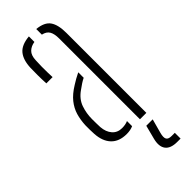

<svg xmlns="http://www.w3.org/2000/svg" viewBox="-261 -633 847 847"><g transform="rotate(-45 163.0 -209.0)"><path d="M39.5 -97Q39 -112 38.5 -123.8Q38 -135.5 38.5 -151Q40 -184 48.2 -212Q56.5 -240 76 -264.5Q95.5 -289 131.5 -311Q142 -318 155 -325.2Q168 -332.5 181.5 -339V-305Q171 -300 159.5 -292.5Q148 -285 134.5 -275Q101.5 -252 90 -218.8Q78.5 -185.5 78.5 -150Q78.5 -136 78.8 -122.5Q79 -109 79.5 -99Q82 -67 99 -47.5Q116 -28 144.5 -28Q166 -28 181.5 -35V-3Q164 5 140.5 5Q93.5 5 68 -21.8Q42.5 -48.5 39.5 -97ZM47.5 -404Q46 -433.5 46 -457.2Q46 -481 46.5 -502Q48.5 -550 69.5 -575.2Q90.5 -600.5 139.5 -605V-570.5Q116.5 -567 102 -553Q87.5 -539 86.5 -509Q85.5 -489 85.2 -469.8Q85 -450.5 85.5 -433.8Q86 -417 86.5 -404ZM227.5 0V-504Q227.5 -533.5 218.2 -549.2Q209 -565 185.5 -570V-605Q232 -600.5 249.8 -575Q267.5 -549.5 267.5 -499V0ZM294 187H273Q232.5 187 216.5 166Q200.5 145 210 106L227 40H267L249 106Q242.5 130 248.2 140.5Q254 151 274 151H294Z"/></g></svg>

Font: Big Shoulders Stencil Text SC Thin
Style: Regular
Weight: 100
Designer: Patric King
Foundry: XO Type Co
Version: Version 2.001